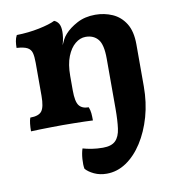

<svg xmlns="http://www.w3.org/2000/svg" viewBox="-81 -539 791 861"><g transform="rotate(-10 315.0 -109.0)"><path d="M222.3 -467Q235.5 -461.9 243.1 -449.3Q250.6 -436.6 250.6 -412.6Q250.6 -400.6 248.3 -385Q246 -369.5 241 -352.5Q246.6 -365.3 252.7 -377.3Q258.9 -389.3 268.5 -399.9Q289.2 -423.4 325.1 -442.7Q361.1 -462 408.3 -462Q450 -462 486.4 -446Q522.8 -430 545.2 -394.2Q567.5 -358.4 567.5 -299V-145.3L425.3 -151V-259.7Q425.3 -323.4 405 -347.6Q384.8 -371.8 348.5 -371.8Q323.5 -371.8 301.2 -353.4Q278.8 -335.1 264.7 -299.6Q250.6 -264.2 250.6 -211V-163H108.4V-296.3Q108.4 -325 103.9 -341.5Q99.4 -358.1 84 -366.4Q68.5 -374.6 35.5 -376.7Q35.5 -391.9 37.7 -406.6Q40 -421.3 46.6 -433.5Q100 -434.5 149.4 -444.7Q198.8 -455 222.3 -467ZM250.6 -190V-145.3Q250.6 -94.2 264.3 -76.3Q278 -58.3 308.1 -58.3Q313.7 -44.1 315 -29.9Q316.3 -15.7 316.3 3Q301.7 2 278.1 1.5Q254.4 1 228.5 0.5Q202.6 0 179.5 0Q157.4 0 129.1 0.5Q100.9 1 75.1 1.5Q49.4 2 34.4 3Q34.4 -15.7 36.2 -31.7Q38 -47.7 42 -58.3Q81 -58.3 94.7 -76.8Q108.4 -95.3 108.4 -145.3V-190ZM336.6 249Q305.1 249 279.7 237.1Q254.4 225.2 241.3 209.8Q237.8 192.2 239.8 165Q241.9 137.8 248.5 118.5Q265.5 123.6 289.4 127.5Q313.2 131.3 339.7 131.3Q378.8 131.3 397.1 113.1Q415.4 95 420.3 58.7Q425.3 22.4 425.3 -31.7V-247.8H567.5V-107.7Q567.5 -34.7 549.3 29.6Q531 93.8 499.2 143.4Q467.3 193 425.8 221Q384.2 249 336.6 249Z"/></g></svg>

Font: Vollkorn
Style: Regular
Weight: 400
Designer: Friedrich Althausen
Foundry: Friedrich Althausen
Version: Version 5.001